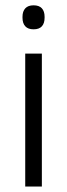

<svg xmlns="http://www.w3.org/2000/svg" viewBox="-20 -684 246 704"><path d="M133.5 0H72.5V-487.5H133.5ZM103 -576.5Q83 -576.5 72.8 -587.5Q62.5 -598.5 62.5 -619V-622.5Q62.5 -642.5 72.8 -653.5Q83 -664.5 103 -664.5Q123.5 -664.5 133.5 -653.5Q143.5 -642.5 143.5 -622.5V-619Q143.5 -598.5 133.5 -587.5Q123.5 -576.5 103 -576.5Z"/></svg>

Font: Anek Devanagari Light
Style: Regular
Weight: 300
Designer: Kailash Malviya (Devanagari) & Yesha Goshar (Latin)
Foundry: Ek Type
Version: Version 1.003